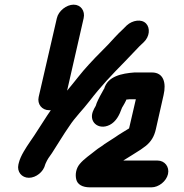

<svg xmlns="http://www.w3.org/2000/svg" viewBox="-20 -747 790 824"><path d="M174 -41 176 -46C183 -62 191 -74 203 -90C224 -122 253 -171 277 -205C303 -245 335 -275 364 -313C413 -377 461 -427 515 -482C540 -507 556 -526 579 -549L596 -565C623 -590 625 -627 607 -646C587 -667 548 -660 524 -638L508 -622C495 -610 483 -598 472 -586C437 -546 398 -511 363 -472C330 -437 301 -397 268 -358L339 -669C346 -700 327 -727 296 -727C265 -727 231 -700 224 -669L146 -331C139 -300 160 -274 191 -274H198L183 -252C160 -218 132 -171 109 -139C92 -114 68 -78 61 -49L59 -41C52 -10 73 16 104 16C135 16 167 -10 174 -41ZM701 0C708 -31 687 -58 656 -58H509C533 -73 561 -90 584 -105L606 -121C628 -139 642 -161 649 -193L682 -339C694 -390 683 -436 632 -436H557C503 -432 442 -420 427 -366L426 -365C416 -348 402 -322 395 -305L391 -293C389 -288 384 -282 382 -276C356 -226 402 -186 451 -211C478 -225 492 -252 503 -283C503 -284 505 -287 508 -292C513 -300 517 -308 521 -316C521 -317 522 -319 523 -320C526 -320 530 -320 535 -321H563L534 -196C515 -184 492 -171 474 -158C459 -148 444 -139 429 -129C417 -119 403 -112 391 -102C368 -83 341 -66 322 -43C307 -25 302 0 307 22C312 45 334 57 366 57H630C661 57 694 31 701 0Z"/></svg>

Font: Electronic
Style: UltHvIt
Weight: 900
Version: Version 1.011